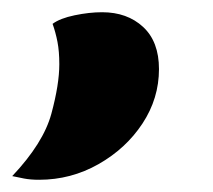

<svg xmlns="http://www.w3.org/2000/svg" viewBox="-79 -159 349 314"><path d="M-15 135Q-29 135 -39.5 133Q-50 131 -59 129Q-8 75 5 27Q18 -21 18 -54Q18 -75 15 -90.5Q12 -106 7 -120Q19 -129 43 -134Q67 -139 88 -139Q129 -139 155 -115Q181 -91 181 -46Q181 2 154 43Q127 84 82 109.5Q37 135 -15 135Z"/></svg>

Font: Sansita Swashed ExtraBold
Style: Regular
Weight: 800
Designer: Pablo Cosgaya
Foundry: Omnibus-Type
Version: Version 1.003; ttfautohint (v1.8.3)